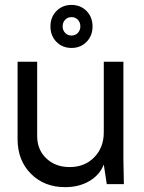

<svg xmlns="http://www.w3.org/2000/svg" viewBox="-20 -752 588 784"><path d="M246.1 12.2Q160.6 12.2 106.2 -42.5Q51.8 -97.2 51.8 -184.1V-500H131.8V-195.8Q131.8 -140.6 169.2 -105.2Q206.5 -69.8 264.2 -69.8Q325.7 -69.8 364.7 -109.6Q403.8 -149.4 403.8 -211.9V-500H483.9V-100.1L485.8 0H416L403.8 -80.1Q387.2 -37.6 345 -12.7Q302.7 12.2 246.1 12.2ZM333.5 -581.1Q309.1 -556.2 272 -556.2Q234.9 -556.2 210.4 -581.1Q186 -606 186 -644Q186 -682.1 210.4 -707Q234.9 -731.9 272 -731.9Q309.1 -731.9 333.5 -707Q357.9 -682.1 357.9 -644Q357.9 -606 333.5 -581.1ZM308.1 -644Q308.1 -660.6 297.9 -671.4Q287.6 -682.1 272 -682.1Q256.3 -682.1 246.1 -671.4Q235.8 -660.6 235.8 -644Q235.8 -628.4 246.1 -617.7Q256.3 -606.9 272 -606.9Q287.6 -606.9 297.9 -617.7Q308.1 -628.4 308.1 -644Z"/></svg>

Font: Apfel Grotezk
Style: Regular
Weight: 400
Designer: Luigi Gorlero
Foundry: © 2023, Luigi Gorlero & Collletttivo
Version: Version 2.000;Glyphs 3.2 (3217)